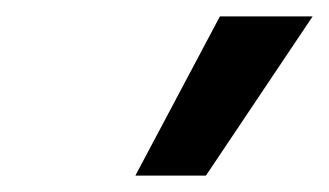

<svg xmlns="http://www.w3.org/2000/svg" viewBox="-20 -810 401 234"><path d="M145 -596 248 -790H361L231 -596Z"/></svg>

Font: Georama SemiCondensed SemiBold
Style: Italic
Weight: 600
Width: 4
Italic angle: -9°
Designer: Jean-Baptiste Levee
Foundry: Production Type
Version: Version 1.000